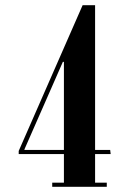

<svg xmlns="http://www.w3.org/2000/svg" viewBox="-20 -719 457 739"><path d="M226 -481V0H346V-699H298L52 -138V-126H406L404 -142H74V-144L222 -481ZM346 -16V0H391V-16ZM181 -16V0H226V-16Z"/></svg>

Font: Emberly Black
Style: Regular
Weight: 900
Designer: Rajesh Rajput
Foundry: Rajesh Rajput
Version: Version 1.000